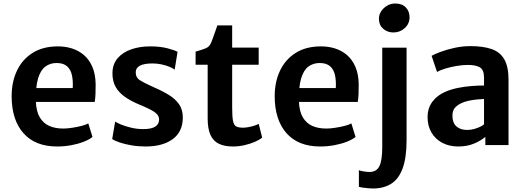

<svg xmlns="http://www.w3.org/2000/svg" viewBox="-20 -829 3000 1097"><path d="M306.5 8Q181 8 113.8 -68.2Q46.5 -144.5 46.5 -280Q46.5 -361 76.8 -425Q107 -489 165.5 -526.2Q224 -563.5 308.5 -564Q351.5 -564.5 390.2 -552.5Q429 -540.5 459.2 -514.8Q489.5 -489 507.5 -447.5Q525.5 -406 526.5 -347.5Q526.5 -316.5 525.5 -290.8Q524.5 -265 521 -246.5H123L133 -326H395.5Q398 -366 391.2 -398.5Q384.5 -431 363.5 -450Q342.5 -469 303.5 -469Q267 -469 239.5 -449Q212 -429 197.5 -381Q183 -333 185 -249.5Q187 -192 207.5 -158Q228 -124 262.2 -109.2Q296.5 -94.5 341 -94.5Q363 -94.5 391.2 -98.8Q419.5 -103 445.2 -109.5Q471 -116 484.5 -124L508.5 -46.5Q490 -31.5 458 -19Q426 -6.5 386.5 0.8Q347 8 306.5 8Z M621 -34.5 638 -134.5Q645.5 -128.5 669.8 -118.2Q694 -108 727.8 -99.8Q761.5 -91.5 797.5 -91.5Q844 -91 866.5 -105.2Q889 -119.5 889 -146Q889 -165 874.5 -179Q860 -193 835 -205.2Q810 -217.5 778.5 -230.5Q727.5 -251.5 692.5 -276.5Q657.5 -301.5 639.8 -334.2Q622 -367 622.5 -411.5Q623 -462.5 652.2 -496.5Q681.5 -530.5 730 -547.2Q778.5 -564 837.5 -564Q896 -564 938 -552.8Q980 -541.5 994.5 -533L978 -431Q968.5 -439 948.8 -447.2Q929 -455.5 903.5 -461Q878 -466.5 852 -466.5Q803 -466.5 779.5 -453.8Q756 -441 755.5 -417.5Q755 -386 778.8 -371Q802.5 -356 841.5 -338.5Q898.5 -314 939.5 -289.8Q980.5 -265.5 1002.5 -234.2Q1024.5 -203 1024.5 -158Q1024.5 -76.5 967 -34.2Q909.5 8 811.5 8Q770 8 731.8 1.5Q693.5 -5 664.5 -14.8Q635.5 -24.5 621 -34.5Z M1311 8Q1263.5 8 1231.2 -7.2Q1199 -22.5 1182.8 -57.5Q1166.5 -92.5 1166.5 -152V-459H1097.5V-534Q1134.5 -544.5 1155.8 -553.2Q1177 -562 1186.5 -585.5Q1191 -597 1196.8 -612.5Q1202.5 -628 1208.8 -646.2Q1215 -664.5 1222 -684H1306.5V-557H1458V-459H1306.5V-215Q1306.5 -162 1311.5 -137.5Q1316.5 -113 1330.2 -106.2Q1344 -99.5 1369 -99.5Q1382.5 -99.5 1400 -102.8Q1417.5 -106 1433.2 -111Q1449 -116 1458 -121.5L1478 -43Q1463.5 -30.5 1437.2 -19Q1411 -7.5 1378 0.2Q1345 8 1311 8Z M1809.5 8Q1684 8 1616.8 -68.2Q1549.5 -144.5 1549.5 -280Q1549.5 -361 1579.8 -425Q1610 -489 1668.5 -526.2Q1727 -563.5 1811.5 -564Q1854.5 -564.5 1893.2 -552.5Q1932 -540.5 1962.2 -514.8Q1992.5 -489 2010.5 -447.5Q2028.5 -406 2029.5 -347.5Q2029.5 -316.5 2028.5 -290.8Q2027.5 -265 2024 -246.5H1626L1636 -326H1898.5Q1901 -366 1894.2 -398.5Q1887.5 -431 1866.5 -450Q1845.5 -469 1806.5 -469Q1770 -469 1742.5 -449Q1715 -429 1700.5 -381Q1686 -333 1688 -249.5Q1690 -192 1710.5 -158Q1731 -124 1765.2 -109.2Q1799.5 -94.5 1844 -94.5Q1866 -94.5 1894.2 -98.8Q1922.5 -103 1948.2 -109.5Q1974 -116 1987.5 -124L2011.5 -46.5Q1993 -31.5 1961 -19Q1929 -6.5 1889.5 0.8Q1850 8 1809.5 8Z M2030.5 238V143.5Q2038 147 2057.2 150.2Q2076.5 153.5 2091.5 153.5Q2131.5 153.5 2147.8 120.2Q2164 87 2164 11.5V-556.5H2303V-29Q2303 73 2280.2 133.8Q2257.5 194.5 2214.5 221.2Q2171.5 248 2111 248Q2100.5 248 2083.2 246.5Q2066 245 2051.2 242.8Q2036.5 240.5 2030.5 238ZM2228 -643.5Q2193.5 -643.5 2169.2 -664.8Q2145 -686 2145 -721.5Q2145 -745.5 2158.2 -765.2Q2171.5 -785 2192.8 -797Q2214 -809 2238 -809Q2277 -809 2298.5 -786.8Q2320 -764.5 2320 -730.5Q2320 -693.5 2292.5 -668.5Q2265 -643.5 2228 -643.5Z M2598.5 8Q2546.5 8 2507 -13Q2467.5 -34 2445.2 -71.8Q2423 -109.5 2423 -160Q2423 -211.5 2451 -248.5Q2479 -285.5 2526.5 -305.5Q2559.5 -319.5 2597.8 -327Q2636 -334.5 2674.2 -337.5Q2712.5 -340.5 2745.5 -340.5L2770.5 -309.5L2745.5 -263.5Q2727 -263 2703 -260.5Q2679 -258 2656.2 -253Q2633.5 -248 2618 -240.5Q2596.5 -231 2580.8 -215Q2565 -199 2565 -168Q2565 -127 2587.8 -106.8Q2610.5 -86.5 2649.5 -86.5Q2669.5 -86.5 2689.8 -92.2Q2710 -98 2725.2 -105.5Q2740.5 -113 2745.5 -119L2771 -90L2753 -47Q2730.5 -27 2690.5 -9.5Q2650.5 8 2598.5 8ZM2885.5 0H2753V-83H2745.5V-385.5Q2745.5 -430 2722 -444Q2698.5 -458 2654.5 -458Q2623 -458 2589 -452.2Q2555 -446.5 2525.2 -437.5Q2495.5 -428.5 2477 -418L2446 -510Q2461 -519 2496 -532.2Q2531 -545.5 2576.5 -555.5Q2622 -565.5 2668 -565.5Q2740 -565.5 2788.5 -548.8Q2837 -532 2861.2 -490.2Q2885.5 -448.5 2885.5 -373Z"/></svg>

Font: Merriweather Sans SemiBold
Style: Regular
Weight: 600
Designer: Eben Sorkin
Foundry: Eben Sorkin
Version: Version 2.001